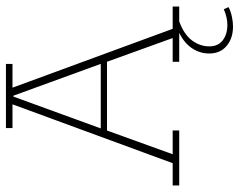

<svg xmlns="http://www.w3.org/2000/svg" viewBox="-99 -524 804 646"><g transform="rotate(-90 303.0 -201.0)"><path d="M2 0V-22H77L275 -561H195V-583H411V-561H331L529 -22H604V0H418V-22H498L416 -249L431 -243H183L189 -249L107 -22H187V0ZM191 -256 186 -264H416L414 -256L304 -558H301ZM537 181Q497 181 471.5 159.5Q446 138 446 101Q446 64 470 34.5Q494 5 545 -12L554 0Q510 16 490 43Q470 70 470 101Q470 131 490.5 146.5Q511 162 542 162Q555 162 568 159Q581 156 595 150L602 166Q589 173 571 177Q553 181 537 181Z"/></g></svg>

Font: Rokkitt Thin
Style: Regular
Weight: 250
Version: Version 3.103